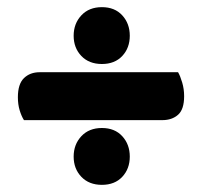

<svg xmlns="http://www.w3.org/2000/svg" viewBox="-20 -558 565 537"><path d="M434 -222H47Q40 -233 35 -249.5Q30 -266 30 -286Q30 -323 47 -339.5Q64 -356 91 -356H478Q484 -346 489.5 -327.5Q495 -309 495 -289Q495 -252 478 -237Q461 -222 434 -222ZM186 -120Q186 -154 207.5 -177Q229 -200 265 -200Q301 -200 322 -177Q343 -154 343 -120Q343 -86 322 -63.5Q301 -41 265 -41Q229 -41 207.5 -63.5Q186 -86 186 -120ZM186 -458Q186 -492 207.5 -515Q229 -538 265 -538Q301 -538 322 -515Q343 -492 343 -458Q343 -424 322 -401.5Q301 -379 265 -379Q229 -379 207.5 -401.5Q186 -424 186 -458Z"/></svg>

Font: Baloo Tamma 2 ExtraBold
Style: Regular
Weight: 800
Designer: Divya Kowshik, Shuchita Grover and Ek Type
Foundry: Ek Type
Version: Version 1.700